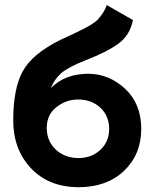

<svg xmlns="http://www.w3.org/2000/svg" viewBox="-20 -739 607 772"><path d="M295.9 13.7Q177.7 13.7 105.5 -61.5Q33.2 -137.7 33.2 -254.9Q33.2 -382.8 71.3 -452.1Q109.4 -522.5 223.6 -579.1Q241.2 -586.9 272.5 -601.6Q302.7 -616.2 314.5 -622.1Q326.2 -627.9 345.7 -639.6Q366.2 -652.3 374 -661.1Q382.8 -670.9 392.6 -685.5Q403.3 -701.2 409.2 -718.8Q444.3 -698.2 514.6 -658.2Q502 -596.7 456.1 -563.5Q411.1 -530.3 320.3 -495.1Q255.9 -469.7 226.6 -445.3Q198.2 -419.9 184.6 -384.8Q241.2 -442.4 335 -442.4Q418 -442.4 483.4 -381.8Q547.9 -321.3 547.9 -220.7Q547.9 -118.2 478.5 -51.8Q409.2 13.7 295.9 13.7ZM294.9 -103.5Q348.6 -103.5 383.8 -136.7Q418.9 -169.9 418.9 -220.7Q418.9 -272.5 383.8 -305.7Q348.6 -338.9 293.9 -338.9Q245.1 -338.9 206.1 -307.6Q168 -277.3 168 -224.6Q168 -171.9 204.1 -137.7Q241.2 -103.5 294.9 -103.5Z"/></svg>

Font: LeFont
Style: Regular
Weight: 700
Designer: Leryon MEDIA
Version: Version 1.0